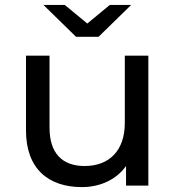

<svg xmlns="http://www.w3.org/2000/svg" viewBox="-20 -757 717 783"><path d="M382 -607 515 -737H428L336 -661L244 -737H157L290 -607ZM489 -530V-256C489 -142 425 -80 325 -80C234 -80 182 -132 182 -236V-530H86V-225C86 -69 177 6 314 6C389 6 455 -25 494 -80V0H585V-530Z"/></svg>

Font: AWKNG-Font Medium
Style: Regular
Weight: 500
Designer: Awakening Church
Foundry: Awakening Church
Version: Version 1.700;PS 001.700;hotconv 1.0.88;makeotf.lib2.5.64775